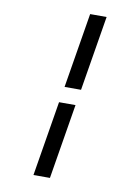

<svg xmlns="http://www.w3.org/2000/svg" viewBox="-102 -891 805 1102"><g transform="rotate(10 300.0 -340.0)"><path d="M260 -386 332 -823H428L356 -386ZM172 143 244 -294H340L268 143Z"/></g></svg>

Font: Iosevka Custom Medium Oblique
Style: Regular
Weight: 500
Italic angle: -9°
Designer: Belleve Invis
Foundry: Belleve Invis
Version: Version 27.0.1